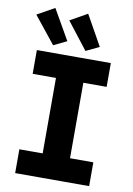

<svg xmlns="http://www.w3.org/2000/svg" viewBox="-104 -1042 769 1106"><g transform="rotate(10 281.0 -488.5)"><path d="M201.2 0V-719.7H361.3V0ZM64.9 0V-139.2H497.6V0ZM64.9 -580.6V-719.7H497.6V-580.6ZM152.3 -763.2 26.4 -920.4 127.9 -977.1 229 -800.3ZM341.3 -763.2 219.2 -920.4 319.8 -977.1 418.9 -800.3Z"/></g></svg>

Font: Reddit Mono ExtraBold
Style: Regular
Weight: 800
Monospace: yes
Designer: Stephen Hutchings
Foundry: Reddit
Version: Version 1.014